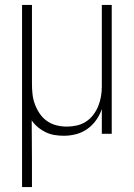

<svg xmlns="http://www.w3.org/2000/svg" viewBox="-20 -540 540 775"><path d="M69 215V-520H109V-200Q109 -179 111.5 -158Q114 -137 121.5 -117.5Q129 -98 141 -80.5Q153 -63 170.5 -51Q188 -39 208.5 -34Q229 -29 250 -29Q270 -29 290 -33.5Q310 -38 327 -49Q344 -60 356.5 -76.5Q369 -93 376.5 -111.5Q384 -130 387.5 -150Q391 -170 391 -191V-520H431V0H391V-100Q383 -76 368 -55Q353 -34 332.5 -19.5Q312 -5 287.5 1.5Q263 8 238 8Q219 8 200.5 5Q182 2 165 -6Q148 -14 133.5 -26Q119 -38 108 -54Q108 -13 108.5 27Q109 67 109 108V215Z"/></svg>

Font: Iosevka Term Curly Extralight
Style: Regular
Weight: 200
Designer: Belleve Invis
Foundry: Belleve Invis
Version: Version 32.3.0